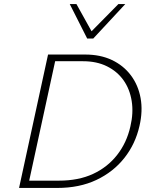

<svg xmlns="http://www.w3.org/2000/svg" viewBox="-20 -927 746 947"><path d="M74 0 217 -658H400Q475 -658 532 -631Q589 -604 625.5 -555.5Q662 -507 673.5 -443Q685 -379 668 -306Q648 -217 593.5 -148Q539 -79 455.5 -39.5Q372 0 262 0ZM124 -36H271Q367 -36 438.5 -69Q510 -102 557.5 -162.5Q605 -223 623 -303Q639 -370 629.5 -429Q620 -488 589 -531.5Q558 -575 507.5 -600Q457 -625 390 -625H252ZM410 -737 421 -762 564 -907H598L440 -737ZM410 -737 324 -907H357L437 -763L440 -737Z"/></svg>

Font: Ysabeau Infant ExtraLight
Style: Italic
Weight: 250
Italic angle: -12°
Designer: Christian Thalmann (Catharsis Fonts)
Version: Version 2.001;gftools[0.9.30]; featfreeze: ss01,ss02,lnum